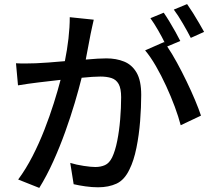

<svg xmlns="http://www.w3.org/2000/svg" viewBox="-20 -875 1040 938"><path d="M894 -855Q907.2 -836.4 922.9 -811.5Q938.5 -786.6 952.9 -761.7Q967.3 -736.8 977.1 -719.2L912.1 -689.9Q895.5 -722.2 873 -760.7Q850.6 -799.3 829.1 -828.1ZM58.1 -565.9Q82.5 -564.5 106 -564.9Q129.4 -565.4 154.8 -565.9Q179.2 -566.9 217 -569.6Q254.9 -572.3 296.9 -576.2Q308.1 -631.3 314.5 -686.8Q320.8 -742.2 320.8 -791L438 -778.8Q434.1 -763.2 430.4 -744.9Q426.8 -726.6 422.9 -710L398.9 -584Q429.7 -586.9 456.3 -588.4Q482.9 -589.8 500 -589.8Q547.9 -589.8 586.4 -574.2Q625 -558.6 647.5 -519.8Q669.9 -481 669.9 -411.1Q669.9 -352.1 664.6 -283.7Q659.2 -215.3 646.5 -152.6Q633.8 -89.8 612.8 -47.9Q588.4 3.9 549.6 22Q510.7 40 459 40Q429.7 40 397.2 35.4Q364.7 30.8 339.8 24.9L323.2 -79.1Q353.5 -69.8 389.2 -64.5Q424.8 -59.1 445.8 -59.1Q472.2 -59.1 492.9 -68.4Q513.7 -77.6 527.8 -106Q543 -137.7 552.7 -186.8Q562.5 -235.8 567.1 -292Q571.8 -348.1 571.8 -399.9Q571.8 -442.9 559.6 -464.6Q547.4 -486.3 524.4 -493.7Q501.5 -501 470.2 -501Q454.1 -501 430.4 -499.5Q406.7 -498 378.9 -495.1Q365.2 -439.9 345 -371.8Q324.7 -303.7 298.6 -231Q272.5 -158.2 240.7 -87.6Q209 -17.1 171.9 43L68.8 2Q106.4 -48.8 138.7 -111.6Q170.9 -174.3 197 -241.2Q223.1 -308.1 242.9 -371.1Q262.7 -434.1 275.9 -484.9L167 -472.2Q148.4 -469.7 118.4 -465.8Q88.4 -461.9 67.9 -458ZM779.8 -813Q792.5 -794.9 807.6 -770Q822.8 -745.1 836.9 -719.7Q851.1 -694.3 860.8 -674.8L796.9 -647.9Q819.8 -614.3 844.2 -569.6Q868.7 -524.9 891.6 -477.3Q914.6 -429.7 932.9 -386Q951.2 -342.3 961.9 -310.1L862.8 -263.2Q852.5 -303.2 834 -353.3Q815.4 -403.3 791.7 -454.8Q768.1 -506.3 741.7 -552Q715.3 -597.7 689 -628.9L782.2 -669.9L786.1 -664.1Q772 -693.4 752.4 -727.3Q732.9 -761.2 714.8 -786.1Z"/></svg>

Font: Source Han Sans CN Medium
Style: Regular
Weight: 500
Designer: Ryoko NISHIZUKA  (kana, bopomofo & ideographs); Paul D. Hunt (Latin, Greek & Cyrillic); Sandoll Communications , Soo-you
Foundry: Adobe
Version: Version 2.004;hotconv 1.0.118;makeotfexe 2.5.65603